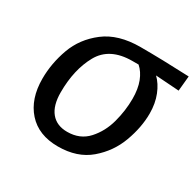

<svg xmlns="http://www.w3.org/2000/svg" viewBox="-124 -671 837 821"><g transform="rotate(30 294.5 -260.5)"><path d="M52 -206Q52 -282 79 -356.5Q106 -431 172.5 -482Q239 -533 348 -533Q453 -533 589 -527L582 -453L466 -461Q492 -436 508 -396Q524 -356 524 -306Q524 -238 497 -164.5Q470 -91 409.5 -39.5Q349 12 254 12Q158 12 105 -47.5Q52 -107 52 -206ZM429 -324Q429 -373 415.5 -408Q402 -443 378 -464H348Q236 -464 192.5 -385.5Q149 -307 149 -195Q149 -130 177 -96Q205 -62 257 -62Q320 -62 358.5 -104.5Q397 -147 413 -206.5Q429 -266 429 -324Z"/></g></svg>

Font: FiraGO
Style: Italic
Weight: 400
Italic angle: -8°
Designer: bBox Type GmbH
Foundry: bBox Type GmbH
Version: Version 1.001